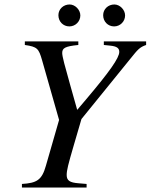

<svg xmlns="http://www.w3.org/2000/svg" viewBox="-20 -838 673 858"><path d="M633 -653H444V-637L473 -634C502 -631 513 -623 513 -606C513 -579 469 -517 364 -393L325 -347L294 -457C270 -542 258 -586 258 -601C258 -623 270 -631 330 -637V-653H91V-637C147 -629 153 -621 168 -569L244 -302L185 -97C167 -33 144 -20 78 -16V0H367V-16L331 -19C292 -22 278 -31 278 -56C278 -77 285 -104 308 -183L344 -306L563 -576C596 -617 604 -627 633 -637ZM339 -769C339 -794 316 -818 291 -818C263 -818 241 -797 241 -770C241 -742 262 -720 290 -720C317 -720 339 -742 339 -769ZM539 -769C539 -794 516 -818 491 -818C463 -818 441 -797 441 -770C441 -742 462 -720 490 -720C517 -720 539 -742 539 -769Z"/></svg>

Font: XITS
Style: Italic
Weight: 400
Italic angle: -16.33°
Designer: MicroPress Inc., with final additions and corrections provided by Coen Hoffman, Elsevier (retired)
Version: Version 1.302